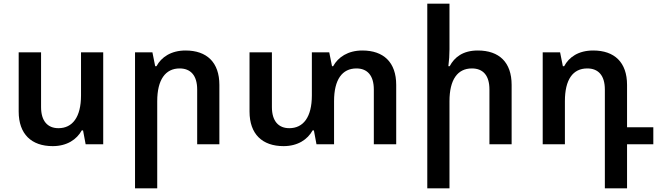

<svg xmlns="http://www.w3.org/2000/svg" viewBox="-20 -780 3558 1038"><path d="M538 -497H418V-264C418 -147 372 -87 296 -87C238 -87 202 -125 202 -201V-497H81V-177C81 -55 150 10 265 10C342 10 395 -26 422 -75H429L443 0H538Z M710 238H830V-233C830 -350 875 -410 951 -410C1010 -410 1046 -373 1046 -296V0H1166V-321C1166 -443 1098 -507 983 -507C905 -507 852 -471 826 -422H819L804 -497H710Z M1939 -507C1861 -507 1808 -471 1781 -422H1775L1760 -497H1666V-264C1666 -147 1620 -87 1544 -87C1486 -87 1450 -125 1450 -201V-497H1329V-177C1329 -55 1398 10 1513 10C1590 10 1643 -26 1670 -75H1677L1691 0H1786V-233C1786 -350 1830 -410 1907 -410C1965 -410 2001 -373 2001 -296V0H2122V-321C2122 -443 2054 -507 1939 -507Z M2410 -760H2290V238H2410V-233C2410 -350 2454 -410 2531 -410C2591 -410 2626 -373 2626 -296V0H2746V-321C2746 -443 2679 -507 2563 -507C2483 -507 2437 -471 2411 -422H2404C2408 -452 2410 -483 2410 -513Z M3250 238H3370V0H3512V-92H3370V-321C3370 -443 3302 -507 3187 -507C3107 -507 3056 -471 3030 -422H3023L3008 -497H2914V0H3034V-233C3034 -350 3077 -410 3155 -410C3214 -410 3250 -373 3250 -296Z"/></svg>

Font: Noto Sans Armenian Semi
Style: Regular
Weight: 600
Designer: Monotype Design Team
Foundry: Monotype Imaging Inc.
Version: Version 1.901